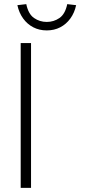

<svg xmlns="http://www.w3.org/2000/svg" viewBox="-20 -908 452 928"><path d="M80 0V-700H130V0ZM64 -883 107 -888Q117 -840 144.5 -821Q172 -802 206 -802Q240 -802 267.5 -821Q295 -840 305 -888L348 -883Q340 -846 320 -818.5Q300 -791 271 -776Q242 -761 206 -761Q170 -761 141 -776Q112 -791 92 -818.5Q72 -846 64 -883Z"/></svg>

Font: Mach ExtraLight
Style: Regular
Weight: 250
Version: Version 1.002